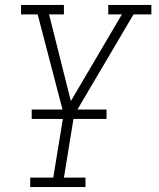

<svg xmlns="http://www.w3.org/2000/svg" viewBox="-20 -550 640 775"><path d="M102 205V167H195L237 -90L132 -492H65V-530H238V-492H178L266 -142L472 -492H417V-530H591V-492H519L279 -85L238 167H325V205ZM410 -70H108V-108H410Z"/></svg>

Font: Iosevka Slab XLtExObl
Style: Regular
Weight: 200
Width: 7
Italic angle: -9°
Monospace: yes
Designer: Belleve Invis
Foundry: Belleve Invis
Version: Version 11.1.1; ttfautohint (v1.8.3)